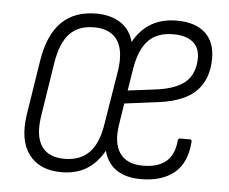

<svg xmlns="http://www.w3.org/2000/svg" viewBox="-42 -539 710 595"><g transform="rotate(5 313.0 -241.5)"><path d="M169 8Q101 8 68 -36Q35 -80 47 -160L74 -332Q87 -412 127 -451.5Q167 -491 235 -491Q280 -491 310.5 -471Q341 -451 351 -413Q394 -491 485 -491Q543 -491 573.5 -463Q604 -435 604 -384Q604 -321 568.5 -283.5Q533 -246 454 -235L345 -221L335 -157Q325 -97 347 -65.5Q369 -34 419 -34Q465 -34 490.5 -55Q516 -76 520 -120Q521 -128 527 -128H558Q564 -128 563 -120Q558 -54 519.5 -23Q481 8 416 8Q371 8 341.5 -11Q312 -30 301 -70Q278 -30 246 -11Q214 8 169 8ZM175 -34Q224 -34 252.5 -63.5Q281 -93 290 -156L317 -322Q326 -384 304 -416Q282 -448 231 -448Q183 -448 155.5 -419Q128 -390 118 -327L92 -161Q82 -98 103.5 -66Q125 -34 175 -34ZM352 -262 447 -274Q505 -283 532 -308Q559 -333 560 -380Q560 -414 538.5 -431Q517 -448 478 -448Q428 -448 400.5 -419.5Q373 -391 363 -331Z"/></g></svg>

Font: Sofia Sans Condensed Light
Style: Italic
Weight: 300
Italic angle: -9°
Version: Version 4.100